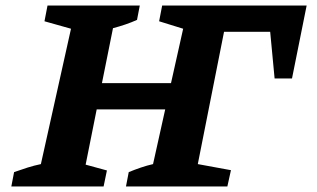

<svg xmlns="http://www.w3.org/2000/svg" viewBox="-20 -675 1146 695"><path d="M21 0 31 -52Q56 -61 80 -68.5Q104 -76 128 -81L237 -571L141 -598L152 -655H486L476 -603Q456 -594 434 -586.5Q412 -579 389 -573L349 -374H599L643 -571L556 -598L567 -655H1090L1037 -391H974L958 -560H791L696 -81L816 -59L803 0H436L446 -52Q468 -61 490 -68.5Q512 -76 534 -81L578 -279H330L290 -79L367 -58L355 0Z"/></svg>

Font: Piazzolla
Style: Bold Italic
Weight: 700
Italic angle: -11.3°
Designer: Juan Pablo del Peral
Foundry: Huerta Tipografica
Version: Version 1.330